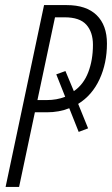

<svg xmlns="http://www.w3.org/2000/svg" viewBox="-20 -734 440 754"><path d="M2 0 153 -714H242Q319 -714 359.5 -674.5Q400 -635 400 -563Q400 -486 371 -423Q342 -360 287 -326L326 -230L289 -216L252 -309Q212 -293 164 -293H117L55 0ZM163 -341Q203 -341 236 -354L201 -442L237 -455L270 -376Q308 -402 326.5 -450Q345 -498 345 -558Q345 -608 319 -637Q293 -666 234 -666H196L127 -341Z"/></svg>

Font: Noto Sans ExtraCondensed Light
Style: Italic
Weight: 300
Width: 2
Italic angle: -12°
Designer: Monotype Design Team
Foundry: Monotype Imaging Inc.
Version: Version 2.013; ttfautohint (v1.8.4.7-5d5b)